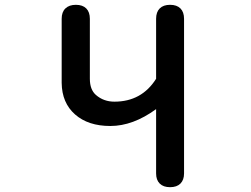

<svg xmlns="http://www.w3.org/2000/svg" viewBox="-20 -749 1040 797"><path d="M438 -226Q346 -226 291.5 -274Q237 -322 236 -405V-671Q236 -699 251.5 -714Q267 -729 295 -729Q323 -729 338 -714Q353 -699 353 -671V-422Q353 -377 378 -355Q410 -327 455 -327Q568 -327 628 -422V-671Q628 -699 643 -714Q658 -729 686 -729Q714 -729 729 -714Q744 -699 744 -671V-29Q744 -2 729 13Q714 28 686 28Q658 28 643 13Q628 -2 628 -29V-296Q532 -226 438 -226Z"/></svg>

Font: 寒蝉全圆体 Bold
Style: Regular
Weight: 700
Designer: Warren2060
      Designed by Motoya company      

      [Varela Round]
      Joe Prince(Latin component); Avraham Cornf
Foundry: ChillType
Version: Version 3.200